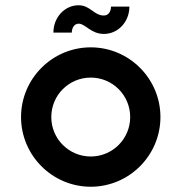

<svg xmlns="http://www.w3.org/2000/svg" viewBox="-20 -705 690 730"><path d="M325 -110C242 -110 175 -177 175 -260C175 -343 242 -410 325 -410C408 -410 475 -343 475 -260C475 -177 408 -110 325 -110ZM60 -260C60 -114 179 5 325 5C471 5 590 -114 590 -260C590 -406 471 -525 325 -525C179 -525 60 -406 60 -260ZM183 -581H253C253 -598 262 -615 279 -615C305 -615 325 -576 375 -576C429 -576 472 -622 472 -680H402C402 -661 392 -646 375 -646C337 -646 323 -685 279 -685C225 -685 183 -638 183 -581Z"/></svg>

Font: Grotesk 03
Style: Bold
Weight: 500
Designer: Frank Adebiaye, contributions by Jérémy Landes, Ariel Martín Pérez
Foundry: Velvetyne Type Foundry
Version: Version 3.000;Glyphs 3.1.2 (3150)